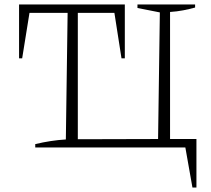

<svg xmlns="http://www.w3.org/2000/svg" viewBox="-20 -665 953 866"><path d="M747 -38H866V181H848L816 0H139V-15Q210 -32 277 -36L285 -607H113L80 -402H66V-645H543V-402H528L496 -607H331V-37L693 -38L701 -609L600 -629V-645H860V-631Q835 -624 806.5 -618.5Q778 -613 747 -611Z"/></svg>

Font: Piazzolla ExtraLight
Style: Regular
Weight: 200
Designer: Juan Pablo del Peral
Foundry: Huerta Tipografica
Version: Version 1.330